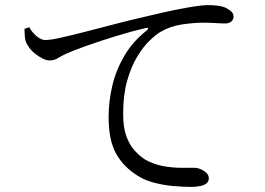

<svg xmlns="http://www.w3.org/2000/svg" viewBox="-20 -731 1040 753"><path d="M95 -624 76 -618Q77 -607 77 -595.5Q77 -584 80 -572Q84 -559 93.5 -545.5Q103 -532 117.5 -520.5Q132 -509 147 -501.5Q162 -494 176 -494Q192 -494 207 -503Q222 -512 237 -519Q267 -533 319.5 -551.5Q372 -570 433.5 -589Q495 -608 551 -621Q559 -623 560.5 -620Q562 -617 556 -612Q500 -568 467 -511Q434 -454 420 -393Q406 -332 406 -273Q406 -188 430.5 -138Q455 -88 502 -54Q536 -28 577 -16.5Q618 -5 658 -1.5Q698 2 727 2Q750 2 766 -1.5Q782 -5 790.5 -12.5Q799 -20 799 -31Q799 -44 789.5 -53Q780 -62 767 -67.5Q754 -73 742 -73Q722 -73 688.5 -73Q655 -73 618 -80Q581 -87 548 -106Q528 -119 508.5 -140Q489 -161 476 -195.5Q463 -230 463 -285Q463 -360 479 -415.5Q495 -471 518.5 -509.5Q542 -548 566.5 -571.5Q591 -595 608 -605Q646 -628 693 -635Q740 -642 776 -642Q804 -642 825.5 -640.5Q847 -639 862 -639Q879 -639 887.5 -647Q896 -655 896 -665Q896 -676 889 -684Q882 -692 866 -700Q854 -706 834.5 -708.5Q815 -711 795 -711Q778 -711 747 -706.5Q716 -702 671 -693Q626 -684 568 -670Q506 -656 442 -639.5Q378 -623 320.5 -608Q263 -593 220 -583.5Q177 -574 158 -574Q141 -574 123 -589.5Q105 -605 95 -624Z"/></svg>

Font: Early Summer Mincho
Style: Regular
Weight: 400
Designer: GuiWonder
Version: Version 1.002